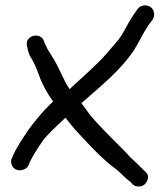

<svg xmlns="http://www.w3.org/2000/svg" viewBox="-20 -642 595 698"><path d="M94 -431V-430C105 -412 113 -393 122 -368C134 -334 151 -304 173 -273C133 -236 96 -188 82 -168C62 -138 40 -106 27 -76L22 -64L21 -63C20 -57 20 -49 23 -42C34 -14 73 -20 83 -40L84 -41L88 -52C99 -76 119 -106 138 -134C152 -151 178 -177 218 -214C232 -196 247 -177 263 -160C305 -115 351 -64 403 -26C422 -11 434 5 455 20L462 28C469 35 478 36 485 36C506 36 518 17 518 1C518 -9 512 -15 505 -21C489 -37 473 -53 454 -70C433 -94 407 -118 380 -146C350 -177 315 -211 293 -244L276 -267C351 -333 419 -387 468 -461C489 -495 497 -516 518 -548L535 -571C539 -578 542 -587 540 -596C534 -627 495 -630 480 -609L464 -586C441 -552 433 -527 410 -497C397 -482 384 -466 370 -450C327 -401 284 -366 233 -318C211 -350 197 -391 176 -426C164 -447 152 -461 147 -477H146L141 -489C131 -530 65 -514 79 -471L82 -458V-457C85 -448 88 -437 94 -431Z"/></svg>

Font: Stray Cat
Style: ExBdExt
Weight: 800
Version: Version 1.0